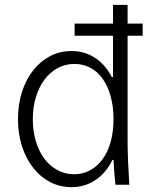

<svg xmlns="http://www.w3.org/2000/svg" viewBox="-20 -760 640 790"><path d="M274 10Q320 10 357.5 -10Q395 -30 421.5 -66.5Q448 -103 462.5 -154.5Q477 -206 477 -270Q477 -334 462.5 -385.5Q448 -437 421.5 -473.5Q395 -510 357.5 -530Q320 -550 274 -550Q226 -550 186 -529Q146 -508 116.5 -470.5Q87 -433 70.5 -382Q54 -331 54 -270Q54 -209 70.5 -158Q87 -107 116.5 -69.5Q146 -32 186 -11Q226 10 274 10ZM285 -43Q248 -43 216.5 -60Q185 -77 162.5 -107Q140 -137 127.5 -179Q115 -221 115 -270Q115 -320 128 -361.5Q141 -403 163.5 -433Q186 -463 217.5 -480Q249 -497 286 -497Q322 -497 352 -481Q382 -465 403 -435Q424 -405 435.5 -363Q447 -321 447 -270Q447 -219 435.5 -177Q424 -135 402.5 -105.5Q381 -76 351 -59.5Q321 -43 285 -43ZM455 0H512Q509 -48 507 -95Q505 -142 505 -180V-740H445V-443H437L462 -250L446 -170Q446 -128 448 -86Q450 -44 455 0ZM433 -102H443H447H457L445 -114ZM287 -613H567V-663H287Z"/></svg>

Font: CommitMonoV142 ExtLt
Style: Regular
Weight: 200
Monospace: yes
Designer: Eigil Nikolajsen
Foundry: Eigil Nikolajsen
Version: Version 1.142